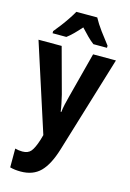

<svg xmlns="http://www.w3.org/2000/svg" viewBox="-146 -836 775 1145"><g transform="rotate(15 241.0 -263.0)"><path d="M2 -547H145L221 -267Q227 -242 232.5 -215.5Q238 -189 241 -166H245Q247 -187 252.5 -212.5Q258 -238 266 -267L339 -547H480L298 52Q268 150 223 195Q178 240 102 240Q83 240 67 238Q51 236 36 232V116Q59 122 81 122Q116 122 133.5 101Q151 80 168 27L177 -5ZM306 -766Q324 -732 353 -692.5Q382 -653 409 -619V-606H325Q305 -621 284.5 -641.5Q264 -662 241 -687Q218 -661 197.5 -640.5Q177 -620 158 -606H73V-619Q89 -638 109.5 -665Q130 -692 148 -719Q166 -746 177 -766Z"/></g></svg>

Font: Noto Sans Lao Condensed
Style: Bold
Weight: 700
Width: 3
Designer: Monotype Design Team
Foundry: Monotype Imaging Inc.
Version: Version 2.003; ttfautohint (v1.8.4.7-5d5b)